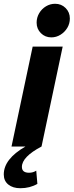

<svg xmlns="http://www.w3.org/2000/svg" viewBox="-68 -776 390 1017"><path d="M204 -578Q171 -578 148.5 -600.5Q126 -623 126 -656Q126 -683 139.5 -706Q153 -729 175.5 -742.5Q198 -756 224 -756Q257 -756 279.5 -733.5Q302 -711 302 -678Q302 -651 288.5 -628.5Q275 -606 252.5 -592Q230 -578 204 -578ZM40 221Q0 221 -24 201.5Q-48 182 -48 148Q-48 66 67 0H-7L105 -529H264L152 0Q48 55 48 108Q48 139 86 139Q107 139 124 128L130 198Q90 221 40 221Z"/></svg>

Font: Red Hat Display Black
Style: Italic
Weight: 900
Italic angle: -12°
Designer: Pentagram, MCKL
Foundry: Pentagram, MCKL
Version: Version 1.023; ttfautohint (v1.8.3)